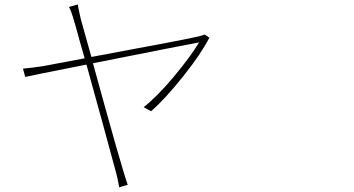

<svg xmlns="http://www.w3.org/2000/svg" viewBox="-20 -791 1540 836"><path d="M384.8 -515.6Q507.8 -66.4 536.1 13.7L499 24.4Q492.2 -15.6 485.4 -39.1Q434.6 -228.5 356.4 -509.8Q108.4 -460.9 89.8 -456.1L80.1 -492.2Q122.1 -496.1 167 -502.9L348.6 -537.1Q338.9 -570.3 327.1 -612.3Q315.4 -654.3 310.1 -674.3Q304.7 -694.3 302.7 -699.2Q290 -744.1 280.3 -760.7L318.4 -771.5Q319.3 -763.7 332 -707L377.9 -543Q798.8 -621.1 841.8 -631.8Q863.3 -636.7 871.1 -640.6L891.6 -627Q856.4 -557.6 778.3 -459.5Q700.2 -361.3 637.7 -306.6L605.5 -324.2Q667 -373 739.3 -460Q811.5 -546.9 846.7 -606.4Q812.5 -600.6 384.8 -515.6Z"/></svg>

Font: Bpmf Zihi Sans ExtraLight
Style: ExtraLight
Weight: 250
Foundry: But Ko
Version: Version 1.320